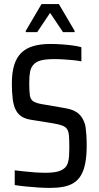

<svg xmlns="http://www.w3.org/2000/svg" viewBox="-20 -911 483 939"><path d="M224 8Q198 8 167 6Q136 4 106.5 1Q77 -2 52 -6V-78Q80 -75 106 -72Q132 -69 156 -67.5Q180 -66 199 -66Q237 -66 260 -71.5Q283 -77 298 -91Q308 -101 312.5 -116.5Q317 -132 318 -151Q319 -170 319 -189Q319 -223 317.5 -244.5Q316 -266 309 -278Q302 -290 285.5 -296.5Q269 -303 239 -308L127 -326Q100 -331 83 -343Q66 -355 56 -375.5Q46 -396 42 -428Q38 -460 38 -503Q38 -556 49.5 -593Q61 -630 84 -652.5Q107 -675 142.5 -685.5Q178 -696 226 -696Q254 -696 282.5 -694Q311 -692 336.5 -688.5Q362 -685 378 -680V-611Q358 -615 335.5 -617Q313 -619 291 -620.5Q269 -622 247 -622Q204 -622 180 -615.5Q156 -609 144 -595Q131 -581 127 -560Q123 -539 123 -505Q123 -466 126 -445.5Q129 -425 142 -416Q155 -407 183 -402L288 -384Q316 -380 336 -372Q356 -364 370 -349.5Q384 -335 393 -311Q397 -302 399 -286Q401 -270 402.5 -248.5Q404 -227 404 -199Q404 -149 397 -113Q390 -77 376 -53.5Q362 -30 340.5 -16.5Q319 -3 290 2.5Q261 8 224 8ZM106 -754V-760L183 -891H268L345 -760V-754H288L225 -848L162 -754Z"/></svg>

Font: Saira Condensed Medium
Style: Regular
Weight: 500
Width: 3
Designer: Hector Gatti with collaboration of the Omnibus-Type team
Foundry: Omnibus-Type
Version: Version 1.101